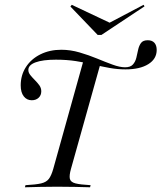

<svg xmlns="http://www.w3.org/2000/svg" viewBox="-20 -793 684 813"><path d="M85.5 0 87.9 -8.9Q132.3 -11.3 154.4 -16.5Q176.6 -21.8 187.1 -35.9Q197.6 -50 205.6 -78.2L336.3 -546.8L406.5 -527.4L280.6 -78.2Q272.6 -50 275.8 -35.9Q279 -21.8 299.6 -16.5Q320.2 -11.3 363.7 -8.9L361.3 0Q335.5 -0.8 297.6 -1.6Q259.7 -2.4 221.8 -2.4Q187.9 -2.4 150.4 -1.6Q112.9 -0.8 85.5 0ZM114.5 -368.5Q93.5 -368.5 80.6 -385.1Q67.7 -401.6 67.7 -431.5Q67.7 -475 89.9 -509.3Q112.1 -543.5 151.2 -562.9Q190.3 -582.3 239.5 -582.3Q278.2 -582.3 316.9 -571Q355.6 -559.7 390.7 -545.2Q425.8 -530.6 456.5 -519.4Q487.1 -508.1 509.7 -508.1Q532.3 -508.1 542.7 -519.8Q553.2 -531.5 557.3 -548.4Q561.3 -565.3 564.9 -582.3Q568.5 -599.2 577 -610.9Q585.5 -622.6 605.6 -622.6Q624.2 -622.6 633.9 -611.7Q643.5 -600.8 643.5 -581.5Q643.5 -543.5 608.1 -521.4Q572.6 -499.2 511.3 -499.2Q478.2 -499.2 444.4 -505.2Q410.5 -511.3 375.4 -519.8Q340.3 -528.2 301.2 -534.3Q262.1 -540.3 216.9 -540.3Q161.3 -540.3 130.6 -529Q100 -517.7 100 -496.8Q100 -485.5 108.5 -475Q116.9 -464.5 127.8 -453.6Q138.7 -442.7 146.8 -431.5Q154.8 -420.2 154.8 -406.5Q154.8 -389.5 143.5 -379Q132.3 -368.5 114.5 -368.5ZM587.9 -772.6 591.9 -766.1 409.7 -645.2H393.5L278.2 -765.3L283.9 -772.6L454.8 -691.9H434.7Z"/></svg>

Font: Playfair 144pt Light
Style: Italic
Weight: 300
Italic angle: -15.6°
Designer: Claus Eggers Sørensen
Foundry: Claus Eggers Sørensen
Version: Version 2.001;gftools[0.9.30]